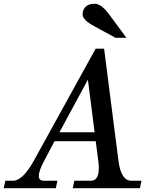

<svg xmlns="http://www.w3.org/2000/svg" viewBox="-109 -988 824 1008"><path d="M625.5 0H272.9L281.2 -39.1H367.7Q409.7 -39.1 409.7 -105Q409.7 -121.6 407.2 -142.1L393.6 -246.6H177.2Q149.4 -194.3 122.1 -142.3Q94.7 -90.3 94.7 -64.5Q94.7 -39.1 121.1 -39.1H192.4L184.1 0H-89.4L-81.1 -39.1H-40.5Q9.3 -39.1 67.4 -142.1L393.1 -732.4H437.5L513.2 -142.1Q526.9 -39.1 580.6 -39.1H633.8ZM387.7 -293.5 352.5 -569.8 203.1 -293.5ZM554.7 -789.6H497.1L389.2 -848.6Q324.7 -882.3 324.7 -912.1Q324.7 -936 340.1 -952.1Q355.5 -968.3 387.2 -968.3Q423.8 -968.3 466.8 -908.7Z"/></svg>

Font: Munson
Style: Italic
Weight: 400
Italic angle: -12°
Designer: Paul James MIller
Foundry: High-Logic / Made with FontCreator
Version: Version 2.10;May 5, 2019;FontCreator 11.5.0.2430 64-bit